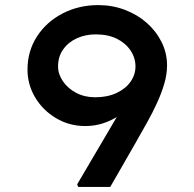

<svg xmlns="http://www.w3.org/2000/svg" viewBox="-20 -734 762 754"><path d="M287 0 283 -10 543 -452 549 -384Q529 -354 504 -327.5Q479 -301 449 -281Q419 -261 385.5 -250Q352 -239 315 -239Q252 -239 200 -270Q148 -301 118 -351.5Q88 -402 88 -461Q88 -533 125 -590.5Q162 -648 225.5 -681Q289 -714 366 -714Q421 -714 470 -695.5Q519 -677 556 -644.5Q593 -612 614.5 -569Q636 -526 636 -477Q636 -443 625.5 -406.5Q615 -370 597 -330.5Q579 -291 557 -252Q535 -213 513 -174L413 0ZM354 -352Q402 -352 438 -369Q474 -386 493 -413.5Q512 -441 512 -473Q512 -507 492.5 -536Q473 -565 438.5 -582Q404 -599 356 -599Q316 -599 282.5 -584Q249 -569 228.5 -540.5Q208 -512 208 -473Q208 -443 227 -415Q246 -387 279 -369.5Q312 -352 354 -352Z"/></svg>

Font: Lexend Peta Medium
Style: Regular
Weight: 500
Designer: Bonnie Shaver-Troup, Thomas Jockin
Foundry: Lexend
Version: Version 1.007